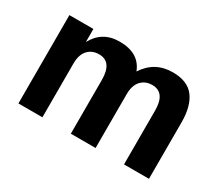

<svg xmlns="http://www.w3.org/2000/svg" viewBox="-91 -668 989 866"><g transform="rotate(30 404.0 -235.0)"><path d="M744 -294V0H614V-280Q614 -374 546 -374Q510 -374 488 -350Q466 -326 466 -280V0H337V-280Q337 -374 269 -374Q233 -374 211 -350Q189 -326 189 -280V0H64V-460H189V-392Q209 -430 242 -450Q275 -470 321 -470Q423 -470 453 -391Q504 -470 598 -470Q675 -470 709.5 -424Q744 -378 744 -294Z"/></g></svg>

Font: Jost* Semi
Style: Regular
Weight: 600
Version: Version 3.7